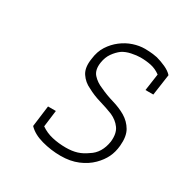

<svg xmlns="http://www.w3.org/2000/svg" viewBox="-103 -462 528 552"><g transform="rotate(30 161.0 -186.0)"><path d="M58 -27Q75 -9 106 -0.5Q137 8 169 8Q201 8 226 -2.5Q251 -13 268 -30Q284 -46 292.5 -63.5Q301 -81 303 -103Q306 -135 295 -154Q284 -173 264 -185Q245 -196 221 -203Q197 -210 176 -220Q156 -228 143.5 -242Q131 -256 135 -282Q138 -301 147.5 -314.5Q157 -328 169 -337Q181 -345 198 -348.5Q215 -352 227 -352Q246 -352 262.5 -348.5Q279 -345 294 -334L286 -278H312L322 -348Q313 -358 297.5 -365Q282 -372 267 -376Q252 -379 240 -379.5Q228 -380 226 -380Q207 -380 187.5 -373.5Q168 -367 151 -354Q134 -341 122 -322.5Q110 -304 107 -278Q102 -247 114 -229Q126 -211 146 -202Q166 -191 190 -184Q214 -177 234 -169Q254 -160 265.5 -144Q277 -128 274 -100Q271 -80 262 -65Q253 -50 238 -41Q223 -30 207 -25Q191 -20 170 -20Q146 -20 124.5 -25Q103 -30 86 -42L93 -97H67Z"/></g></svg>

Font: Josefin Slab Thin Light
Style: Italic
Weight: 300
Italic angle: -12°
Version: Version 2.000